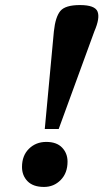

<svg xmlns="http://www.w3.org/2000/svg" viewBox="-20 -727 409 759"><path d="M157 -217 193 -603Q199 -660 218.5 -683.5Q238 -707 296 -707Q355 -707 365.5 -681.5Q376 -656 353 -603L212 -217ZM67 -67Q67 -112 94.5 -139Q122 -166 163 -166Q204 -166 225.5 -143.5Q247 -121 247 -88Q247 -43 220 -15.5Q193 12 154 12Q111 12 89 -10.5Q67 -33 67 -67Z"/></svg>

Font: Lingua Franca
Style: Bold Italic
Weight: 700
Italic angle: -13°
Version: Version 1.19